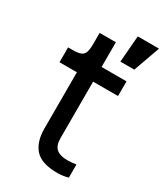

<svg xmlns="http://www.w3.org/2000/svg" viewBox="-179 -774 741 861"><g transform="rotate(30 191.0 -343.5)"><path d="M261 -562 272 -699H382L333 -562ZM266 12Q184 12 150 -25Q116 -62 116 -132V-423H26V-500H49Q76 -500 90.5 -505.5Q105 -511 110.5 -526Q116 -541 116 -570V-627H200V-499H329V-423H200V-132Q200 -92 219 -76Q238 -60 275 -60Q285 -60 297 -61Q309 -62 321 -64V4Q308 8 293 10Q278 12 266 12Z"/></g></svg>

Font: Inclusive Sans
Style: Regular
Weight: 400
Designer: Olivia King
Foundry: Olivia King
Version: Version 2.004